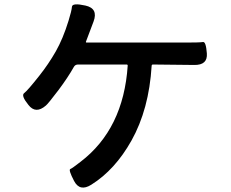

<svg xmlns="http://www.w3.org/2000/svg" viewBox="-20 -806 1040 866"><path d="M392 27Q340 60 314 10Q288 -40 297 -43.5Q306 -47 343 -76Q537 -224 556 -510Q556 -515 551 -515H332Q319 -515 313 -504Q286 -456 244 -400Q197 -338 187 -330Q141 -290 108 -333Q74 -375 89 -386Q104 -397 157 -464Q199 -517 231.5 -574Q264 -631 289 -712Q303 -757 304.5 -775.5Q306 -794 365 -781Q424 -768 402 -709L368 -619Q366 -614 371 -614H820Q882 -614 895.5 -616.5Q909 -619 913 -565Q917 -512 856 -513L670 -515Q664 -515 664 -509Q652 -313 573 -172Q499 -40 392 27Z"/></svg>

Font: Resource Han Rounded JP Medium
Style: Regular
Weight: 500
Designer: Cyano Hao (round all glyphs); Ryoko NISHIZUKA 西塚涼子 (kana, bopomofo & ideographs); Paul D. Hunt (Latin, Greek & Cyrillic)
Foundry: Cyano Hao
Version: 0.990